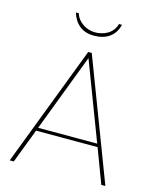

<svg xmlns="http://www.w3.org/2000/svg" viewBox="-127 -961 856 1049"><g transform="rotate(15 300.5 -437.0)"><path d="M475 -194H127L53 0H30L291 -683H311L571 0H548ZM468 -212 301 -651 134 -212ZM187 -874Q192 -855 204 -840.5Q216 -826 231.5 -816Q247 -806 264.5 -801Q282 -796 298 -796Q316 -796 334.5 -800.5Q353 -805 368.5 -814Q384 -823 396 -838Q408 -853 414 -874H431Q419 -826 384.5 -801.5Q350 -777 298 -777Q248 -777 216 -802.5Q184 -828 170 -874Z"/></g></svg>

Font: Fz Poppins Thin
Style: Regular
Weight: 100
Designer: Ninad Kale (Devanagari), Jonny Pinhorn (Latin)
Foundry: Indian Type Foundry
Version: Vit hóa bi Vntype.Com & FontZin.Com